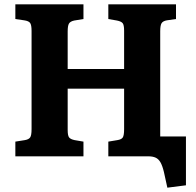

<svg xmlns="http://www.w3.org/2000/svg" viewBox="-20 -723 907 888"><path d="M754 145Q745 101 738 72Q731 43 722 27.5Q713 12 699.5 6Q686 0 666 0H481V-68L523 -75Q542 -78 548 -87.5Q554 -97 554 -126V-313H293V-122Q293 -96 299.5 -87.5Q306 -79 325 -75L366 -68V0H51V-68L95 -75Q113 -78 119.5 -87.5Q126 -97 126 -126V-580Q126 -607 119.5 -616.5Q113 -626 92 -629L51 -635V-703H366V-635L323 -628Q305 -624 299 -614Q293 -604 293 -577V-404H554V-581Q554 -607 547.5 -615.5Q541 -624 521 -628L481 -635V-703H794V-635L752 -629Q734 -626 727.5 -616Q721 -606 721 -578V-92H840V134Z"/></svg>

Font: Literata 18pt
Style: Bold
Weight: 700
Designer: Latin by Veronika Burian and Jose Scaglione. Greek by Irene Vlachou. Cyrillic by Vera Evstafieva.
Foundry: TypeTogether
Version: Version 3.103;gftools[0.9.29]